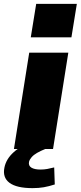

<svg xmlns="http://www.w3.org/2000/svg" viewBox="-36 -770 417 992"><path d="M36 0 115 -498H317L238 0ZM123 -577 151 -750H361L333 -577ZM132 202Q50 202 13 174.5Q-24 147 -13 95Q-4 51 35 16Q74 -19 150 -48L197 0Q173 10 155.5 20Q138 30 127.5 42Q117 54 114 66Q110 86 126 96Q142 106 173 106Q192 106 208 103Q224 100 244 95L247 183Q216 193 190 197.5Q164 202 132 202Z"/></svg>

Font: Nunito Sans 10pt Expanded Black
Style: Italic
Weight: 900
Width: 7
Italic angle: -9°
Designer: Vernon Adams
Foundry: Vernon Adams
Version: Version 3.101;gftools[0.9.27]